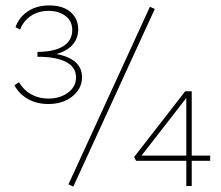

<svg xmlns="http://www.w3.org/2000/svg" viewBox="-20 -685 815 707"><path d="M282 -401Q282 -359 247 -330.5Q212 -302 158 -302Q116 -302 83.5 -320Q51 -338 33 -371L50 -382Q67 -353 95 -337.5Q123 -322 158 -322Q201 -322 230.5 -344Q260 -366 260 -400Q260 -437 224 -456.5Q188 -476 118 -476V-494Q180 -494 213 -515Q246 -536 246 -574Q246 -608 221 -626.5Q196 -645 159 -645Q122 -645 94 -626.5Q66 -608 54 -576L37 -585Q51 -623 83.5 -644Q116 -665 161 -665Q212 -665 240 -640.5Q268 -616 268 -577Q268 -543 246.5 -519.5Q225 -496 187 -486Q233 -478 257.5 -456.5Q282 -435 282 -401ZM232 -6 532 -660 550 -652 250 2ZM754 -93H686V0H666V-93H481L474 -107L662 -349H686V-112H754ZM666 -112V-324L501 -112Z"/></svg>

Font: Ysabeau Extralight
Style: Regular
Weight: 200
Designer: Christian Thalmann (Catharsis Fonts)
Version: Version 0.003